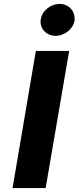

<svg xmlns="http://www.w3.org/2000/svg" viewBox="-20 -960 401 980"><path d="M188 -860C187 -856 187 -852 187 -848C187 -812 216 -778 263 -777C310 -777 354 -812 361 -857C361 -860 361 -863 361 -865C361 -905 332 -939 285 -940C262 -940 240 -932 221 -917C202 -901 191 -882 188 -860ZM163 -700 44 0H213L333 -700Z"/></svg>

Font: Jost
Style: Bold Italic
Weight: 700
Italic angle: -5°
Version: Version 3.710